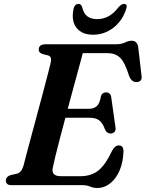

<svg xmlns="http://www.w3.org/2000/svg" viewBox="-20 -920 724 954"><path d="M389 0H38Q21 0 15 -6.8Q9 -13.5 9 -23Q9 -42 32.5 -50L62.5 -56.5Q85.5 -62 96 -94Q99.5 -109 109.5 -146.2Q119.5 -183.5 133 -234Q146.5 -284.5 161.5 -340Q176.5 -395.5 190.5 -448Q204.5 -500.5 215.2 -542Q226 -583.5 231 -604.5Q235.5 -623.5 232.5 -632.5Q229.5 -641.5 219.5 -644.5L192 -651.5Q184 -654 178.2 -659Q172.5 -664 172.5 -673.5Q172.5 -700 206.5 -700H555Q583 -700 600.8 -708.8Q618.5 -717.5 634.5 -717.5Q660.5 -717.5 666.5 -688L683 -546Q688.5 -515.5 662 -512.5Q648.5 -511 638.8 -517.8Q629 -524.5 621 -544Q600.5 -610.5 576.8 -633.2Q553 -656 514.5 -656H391.5Q385 -631 373 -587.5Q361 -544 346.5 -490Q332 -436 316.5 -379.5H423Q446 -379.5 461 -392.8Q476 -406 482 -444Q489.5 -461 506 -461Q529 -461 532.5 -438L553.5 -289.5Q556.5 -272.5 549.2 -264.8Q542 -257 530 -256.5Q512 -256.5 502.5 -275Q490 -309.5 472.8 -322.2Q455.5 -335 423.5 -335H305Q290 -279.5 277 -229.5Q264 -179.5 255 -142.8Q246 -106 243 -90Q237.5 -67.5 246.8 -56Q256 -44.5 283.5 -44.5H379.5Q432.5 -44.5 468 -72.2Q503.5 -100 537.5 -172Q551.5 -197.5 570 -197.5Q594 -197.5 593.5 -167.5Q592 -115.5 574.8 -74.2Q557.5 -33 528.2 -9.5Q499 14 462.5 14Q444 14 427.8 7Q411.5 0 389 0ZM463 -825Q525 -825 570 -885.5Q584.5 -900.5 595.5 -900.5Q616.5 -900.5 606.5 -874Q587 -815 542.2 -781.2Q497.5 -747.5 442.5 -747.5Q387.5 -747.5 360.5 -781.2Q333.5 -815 345 -874Q350 -900.5 371 -900.5Q382.5 -900.5 388 -885.5Q395 -853.5 413.5 -839.2Q432 -825 463 -825Z"/></svg>

Font: Fraunces 9pt S000 SemiBold
Style: Italic
Weight: 600
Italic angle: -16°
Version: Version 1.000; ttfautohint (v1.8.3)